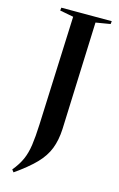

<svg xmlns="http://www.w3.org/2000/svg" viewBox="-142 -787 665 1074"><g transform="rotate(15 190.5 -250.5)"><path d="M150 -698 71 -713 73 -730H365L363 -713L279 -699L255 -76Q252 -11 232.5 39Q213 89 169.5 133.5Q126 178 53 229L42 215Q74 176 90.5 139Q107 102 114 53.5Q121 5 124 -67Z"/></g></svg>

Font: Literata 72pt SemiBold
Style: Italic
Weight: 600
Italic angle: -2°
Designer: Latin by Veronika Burian and Jose Scaglione. Greek by Irene Vlachou. Cyrillic by Vera Evstafieva
Foundry: TypeTogether
Version: Version 3.002